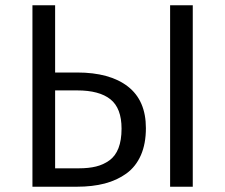

<svg xmlns="http://www.w3.org/2000/svg" viewBox="-20 -708 854 728"><path d="M272 -433.1Q396.5 -433.1 464.8 -380.1Q533.2 -327.1 533.2 -222.2Q533.2 -163.1 514.2 -119.6Q495.1 -76.2 459.5 -50.3Q423.8 -24.4 377.2 -12.2Q330.6 0 271 0H103V-688H189V-433.1ZM625 -688H710.9V0H625ZM278.8 -69.8Q316.4 -69.8 344.2 -76.7Q372.1 -83.5 394.8 -99.9Q417.5 -116.2 429.2 -146.2Q440.9 -176.3 440.9 -220.2Q440.9 -297.9 398.7 -331.5Q356.4 -365.2 272.9 -365.2H189V-69.8Z"/></svg>

Font: Fira Sans Book
Style: Regular
Weight: 350
Designer: Carrois Corporate & Edenspiekermann AG
Foundry: Carrois Corporate GbR & Edenspiekermann AG
Version: Version 4.203;PS 004.203;hotconv 1.0.88;makeotf.lib2.5.64775